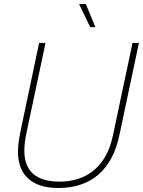

<svg xmlns="http://www.w3.org/2000/svg" viewBox="-20 -926 716 962"><path d="M432 -790H458L410 -906H376ZM272 16C437 16 542 -76 578 -248L676 -711H644L546 -248C514 -95 418 -16 278 -16C160 -16 102 -70 102 -170C102 -203 106 -228 116 -276L208 -711H176L86 -284C78 -244 70 -206 70 -166C70 -49 140 16 272 16Z"/></svg>

Font: Geist Thin
Style: Italic
Weight: 100
Italic angle: -12°
Designer: Basement.studio, Andrés Briganti, Mateo Zaragoza
Foundry: Basement.studio, Vercel, Andrés Briganti, Guido Ferreyra, Mateo Zaragoza
Version: Version 1.500